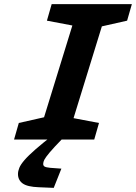

<svg xmlns="http://www.w3.org/2000/svg" viewBox="-20 -675 658 929"><path d="M362 -655H506L304 0H160ZM207 -575 230 -655H618L595 -575L418 -535ZM71 -80 248 -120 459 -80 436 0H48ZM67 167Q67 153 73.5 137Q80 121 98.5 99.5Q117 78 152.5 47Q188 16 246 -29L285 -7Q240 39 220 63Q200 87 194.5 98Q189 109 189 118Q189 127 196 131Q203 135 223 137L277 141L240 234L168 231Q112 229 89.5 212.5Q67 196 67 167Z"/></svg>

Font: Intel One Mono Light
Style: Italic
Weight: 300
Italic angle: -16°
Monospace: yes
Designer: Fred Shallcrass
Foundry: Frere-Jones Type LLC
Version: Version 1.004